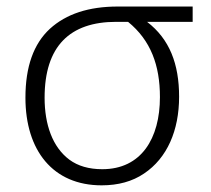

<svg xmlns="http://www.w3.org/2000/svg" viewBox="-20 -552 639 582"><path d="M288.1 9.8C338.4 9.8 381.3 -2 416.5 -25.9C486.8 -72.8 522.9 -156.7 522.9 -258.8C522.9 -357.9 494.1 -433.6 425.8 -485.8H564V-532.2H336.9C249 -532.2 180.7 -509.8 131.3 -464.8C82 -419.4 57.1 -350.1 57.1 -255.9C57.1 -95.7 140.6 9.8 288.1 9.8ZM290 -39.1C249.5 -39.1 216.3 -48.8 190.4 -67.9C139.2 -106 115.2 -174.3 115.2 -255.9C115.2 -412.1 191.9 -485.8 332 -485.8H368.2C437 -429.7 464.8 -354 464.8 -257.8C464.8 -132.3 408.2 -39.1 290 -39.1Z"/></svg>

Font: Noto Reveo Sans
Style: Regular
Weight: 300
Designer: Monotype Design Team
Foundry: Monotype Imaging Inc.
Version: Version 2.007